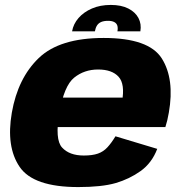

<svg xmlns="http://www.w3.org/2000/svg" viewBox="-20 -753 738 779"><path d="M297.5 6 320 -122Q261.5 -122 231.8 -154.5Q202 -187 221 -296Q240 -405 281 -438Q322 -471 378 -471Q434.5 -471 461.2 -441.5Q488 -412 475 -340.5L484.5 -357H214.5L193.5 -237.5H651Q659.5 -263.5 665 -296Q689 -432.5 636.5 -515.8Q584 -599 400.5 -599Q222 -599 137.2 -517.5Q52.5 -436 28 -296Q4 -157.5 59.8 -75.8Q115.5 6 297.5 6ZM320 -122 297.5 6Q393 6 449 -10.2Q505 -26.5 550.5 -59Q596 -91.5 618 -149L448.5 -200Q432.5 -173.5 416 -155.5Q399.5 -137.5 377.2 -129.8Q355 -122 320 -122ZM429.5 -733Q386.5 -733 353 -718.5Q319.5 -704 298.5 -679.8Q277.5 -655.5 272.5 -626H365Q367.5 -640 373.5 -649.5Q379.5 -659 390.5 -663.8Q401.5 -668.5 418.5 -668.5Q433.5 -668.5 443 -663.8Q452.5 -659 455.8 -649.8Q459 -640.5 456.5 -626H549.5Q554.5 -655.5 541.8 -679.8Q529 -704 500.5 -718.5Q472 -733 429.5 -733Z"/></svg>

Font: Anybody UltraCondensed Thin ExtraBold
Style: Italic
Weight: 800
Italic angle: -10°
Version: Version 1.111